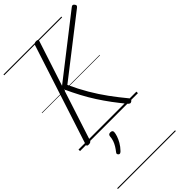

<svg xmlns="http://www.w3.org/2000/svg" viewBox="-427 -1153 1791 1791"><g transform="rotate(-45 469.0 -257.5)"><path d="M101 15Q87 15 82 10Q77 5 80 -5L402 -996Q408 -1015 435 -1015Q464 -1015 458 -996L312 -549L890 -1000Q904 -1012 912.5 -1012Q921 -1012 930 -1001Q939 -989 938 -982Q937 -975 925 -965L353 -520Q397 -423 447 -338Q497 -253 552.5 -177Q608 -101 671 -25Q680 -15 678.5 -7Q677 1 665 11Q653 19 644 15.5Q635 12 625 1Q577 -57 533 -116Q489 -175 448.5 -238Q408 -301 371.5 -369.5Q335 -438 301 -513L136 -5Q133 5 124 10Q115 15 101 15ZM233 276Q225 269 224 261.5Q223 254 230 246Q249 222 262.5 199.5Q276 177 284.5 153Q293 129 295 99Q297 86 304.5 81Q312 76 324 76Q338 76 345 82.5Q352 89 351 101Q350 119 341 146.5Q332 174 314 205.5Q296 237 266 268Q258 276 249.5 279.5Q241 283 233 276ZM0 490H764V500H0ZM0 -20H764V0H0ZM0 -505H764V-500H0ZM0 -1010H764V-1000H0Z"/></g></svg>

Font: Playwrite AU VIC Guides
Style: Regular
Weight: 400
Designer: Veronika Burian, José Scaglione
Foundry: TypeTogether
Version: Version 1.003